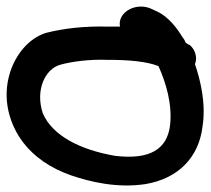

<svg xmlns="http://www.w3.org/2000/svg" viewBox="-23 -548 642 584"><path d="M8 -329C-19 -245 8 -166 48 -114C79 -73 130 -36 195 -14C251 5 333 25 419 12C521 -5 582 -71 593 -163C604 -233 587 -303 570 -353C579 -374 569 -400 553 -412H551L542 -418C540 -423 537 -429 532 -435C516 -461 491 -496 455 -513L442 -519C393 -545 333 -511 342 -467H305C236 -469 172 -462 117 -448C62 -431 24 -379 8 -329ZM107 -204C84 -274 114 -338 160 -351C196 -361 250 -368 302 -366H303C371 -366 423 -361 459 -347C482 -296 502 -230 494 -165C485 -96 435 -61 327 -74C222 -92 136 -135 107 -204Z"/></svg>

Font: Stray Cat
Style: ExBlkExt
Weight: 1000
Version: Version 1.0